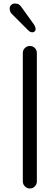

<svg xmlns="http://www.w3.org/2000/svg" viewBox="-20 -1071 305 1094"><path d="M190 -37Q190 -21 178.5 -9Q167 3 150 3Q134 3 122 -9Q110 -21 110 -37V-769Q110 -786 122 -797.5Q134 -809 150 -809Q167 -809 178.5 -797.5Q190 -786 190 -769ZM141 -898 47 -992Q42 -996 38.5 -1005Q35 -1014 35 -1022Q35 -1034 43.5 -1042.5Q52 -1051 64 -1051Q79 -1051 87 -1046Q95 -1041 102 -1031L173 -932Q183 -917 183 -903Q183 -897 177.5 -892Q172 -887 165 -887Q151 -887 141 -898Z"/></svg>

Font: Tsukimi Rounded Medium
Style: Regular
Weight: 500
Designer: Takashi Funayama
Foundry: Takashi Funayama
Version: Version 1.032; ttfautohint (v1.8.3)